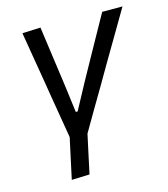

<svg xmlns="http://www.w3.org/2000/svg" viewBox="-105 -583 751 859"><g transform="rotate(-15 270.5 -153.0)"><path d="M121 195Q131 148.5 140.8 103.2Q150.5 58 161.5 7.5Q153.5 -40 145 -90.8Q136.5 -141.5 128.5 -189.5L114.5 -275Q105.5 -329.5 96 -385.2Q86.5 -441 77.5 -496L162 -499.5Q172 -427 181.5 -358.8Q191 -290.5 201 -218.5L217 -94H225.5L293.5 -220Q333 -291 371.2 -360Q409.5 -429 447 -496H541Q508.5 -441 475.5 -384.5Q442.5 -328 409.5 -272.5L357.5 -183Q328 -133.5 299.8 -85.2Q271.5 -37 242.5 13Q232 60.5 222.8 103.8Q213.5 147 204 192Z"/></g></svg>

Font: Commissioner
Style: Italic
Weight: 400
Italic angle: -12°
Designer: Kostas Bartsokas
Foundry: Kostas Bartsokas
Version: Version 1.000; ttfautohint (v1.8.3)